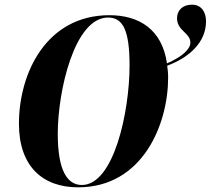

<svg xmlns="http://www.w3.org/2000/svg" viewBox="-20 -790 901 821"><path d="M314 11C590 11 699 -258 699 -459C699 -477 697 -493 695 -509C791 -545 861 -610 861 -699C861 -740 840 -770 801 -770C760 -770 737 -745 737 -712C737 -658 794 -650 794 -608C794 -579 758 -547 694 -519C673 -665 574 -725 448 -725C178 -725 61 -477 61 -261C61 -79 162 11 314 11ZM330 1C268 1 227 -60 227 -218C227 -400 298 -715 442 -715C506 -715 534 -660 534 -510C534 -313 467 1 330 1Z"/></svg>

Font: Noto Serif Display Condensed ExtraBold
Style: Italic
Weight: 800
Width: 3
Italic angle: -12°
Designer: Monotype Design Team
Foundry: Monotype Imaging Inc.
Version: Version 2.009